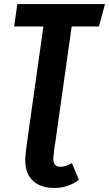

<svg xmlns="http://www.w3.org/2000/svg" viewBox="-20 -712 540 951"><path d="M470 -581H335L253 0H113L195 -581H50L66 -692H500ZM105 80Q105 70 107 48L113 0H252L245 61Q244 66 244 74Q244 114 278 114Q294 114 305.5 110Q317 106 336 96L371 179Q316 219 250 219Q181 219 143 183.5Q105 148 105 80Z"/></svg>

Font: Fira Sans Compressed SemiBold
Style: Italic
Weight: 600
Width: 1
Italic angle: -8°
Designer: bBox Type GmbH & Carrois Corporate GbR & Edenspiekermann AG
Foundry: bBox Type GmbH & Carrois Corporate GbR & Edenspiekermann AG
Version: Version 4.301